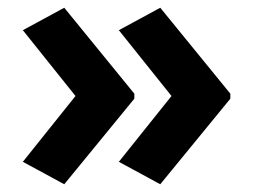

<svg xmlns="http://www.w3.org/2000/svg" viewBox="-20 -522 655 496"><path d="M146 -46 39 -104 175 -274 39 -444 146 -502 327 -280V-267ZM394 -46 287 -104 423 -274 287 -444 394 -502 575 -280V-267Z"/></svg>

Font: Noto Sans Hanifi Rohingya
Style: Regular
Weight: 400
Designer: Monotype Design Team and DaltonMaag
Foundry: Google LLC
Version: Version 2.101